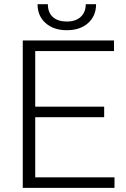

<svg xmlns="http://www.w3.org/2000/svg" viewBox="-20 -906 609 926"><path d="M482.4 -340.8H149.9V-50.8H532.2V0H89.8V-710.9H529.8V-659.7H149.9V-391.6H482.4ZM443.4 -885.7Q443.4 -829.6 405 -794.9Q366.7 -760.3 302.2 -760.3Q238.8 -760.3 200 -794.7Q161.1 -829.1 161.1 -885.7H210.9Q210.9 -845.2 235.1 -823.7Q259.3 -802.2 302.2 -802.2Q345.2 -802.2 369.4 -824.7Q393.6 -847.2 393.6 -885.7Z"/></svg>

Font: Roboto-Light
Style: Regular
Weight: 300
Designer: Google
Version: Version 2.137; 2017